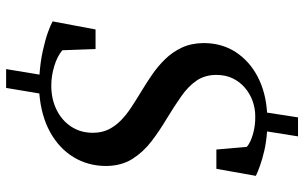

<svg xmlns="http://www.w3.org/2000/svg" viewBox="-207 -687 1016 642"><g transform="rotate(90 301.0 -366.0)"><path d="M211 121.5 229.5 10Q187 7 150.5 -1Q114 -9 88.2 -18.2Q62.5 -27.5 51.5 -34L78.5 -177.5H144L148 -66.5Q168 -49.5 200.8 -39.5Q233.5 -29.5 266.5 -29.5Q311 -29.5 346.8 -47Q382.5 -64.5 403.2 -95.8Q424 -127 424 -168.5Q424 -198 413 -220.5Q402 -243 383 -261.8Q364 -280.5 339.2 -296.8Q314.5 -313 286.5 -330Q259 -346.5 230.5 -366Q202 -385.5 178 -410Q154 -434.5 139.2 -466Q124.5 -497.5 124 -538.5Q124 -600 154.2 -646.2Q184.5 -692.5 237 -719.8Q289.5 -747 356.5 -751L372.5 -854.5H436L419.5 -751Q454.5 -748.5 483.8 -741.8Q513 -735 534.5 -727.2Q556 -719.5 568 -713.5L544.5 -581.5H480L471 -683.5Q456 -696 428 -704Q400 -712 369 -711.5Q343 -711.5 318.2 -702.8Q293.5 -694 273.8 -677.2Q254 -660.5 242.2 -636.5Q230.5 -612.5 230.5 -581.5Q230.5 -543.5 249.2 -515.8Q268 -488 301 -464.8Q334 -441.5 376 -416Q416.5 -392 452.5 -364.5Q488.5 -337 511.5 -300.5Q534.5 -264 535 -213Q535 -152.5 505.5 -104Q476 -55.5 421.5 -25.5Q367 4.5 292.5 10.5L274 121.5Z"/></g></svg>

Font: Merriweather 72pt Medium
Style: Italic
Weight: 500
Italic angle: -7.8°
Version: Version 2.101